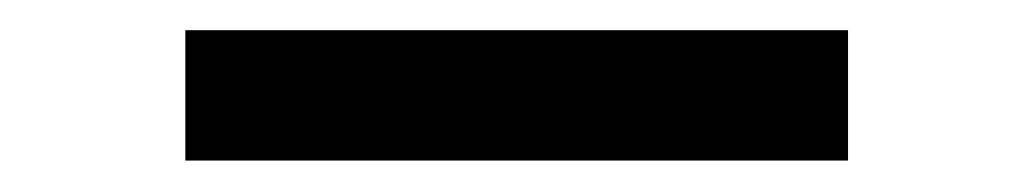

<svg xmlns="http://www.w3.org/2000/svg" viewBox="-20 65 667 124"><path d="M99.7 168.7V84.5H527.7V168.7Z"/></svg>

Font: Titillium Web SemiBold
Style: Regular
Weight: 600
Designer: Mohamed Gaber, Accademia di Belle Arti di Urbino
Foundry: Kief Type Foundry, Accademia di Belle Arti di Urbino
Version: Version 3.000; ttfautohint (v1.8.4)